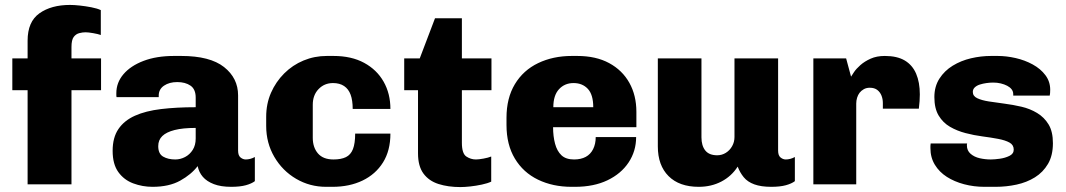

<svg xmlns="http://www.w3.org/2000/svg" viewBox="-20 -748 4324 779"><path d="M92 0V-382H30V-511H92V-583Q92 -660 140 -694Q188 -728 264 -728Q281 -728 304 -725.5Q327 -723 350.5 -718.5Q374 -714 389 -707V-606Q378 -610 358 -613.5Q338 -617 327 -617Q315 -617 301.5 -613.5Q288 -610 279 -598Q270 -586 270 -557V-511H390V-382H270V0Z M599 10Q558 10 520.5 -4Q483 -18 460 -50Q437 -82 437 -136Q437 -190 460.5 -224.5Q484 -259 527.5 -278.5Q571 -298 633.5 -305.5Q696 -313 774 -313V-352Q774 -386 753 -400.5Q732 -415 699 -415Q667 -415 645.5 -400.5Q624 -386 624 -360V-354H453Q452 -357 452 -361.5Q452 -366 452 -370Q452 -413 481 -447Q510 -481 562.5 -501Q615 -521 686 -521H715Q832 -521 889 -476Q946 -431 946 -361V-137Q946 -117 956 -109Q966 -101 977 -101Q986 -101 995.5 -103.5Q1005 -106 1014 -111V-13Q1001 -3 977.5 3.5Q954 10 918 10Q876 10 847.5 -1Q819 -12 803 -30.5Q787 -49 782 -74Q756 -40 711 -15Q666 10 599 10ZM691 -101Q712 -101 731 -111Q750 -121 762 -140Q774 -159 774 -186V-229Q722 -229 688.5 -220.5Q655 -212 638.5 -196Q622 -180 622 -155Q622 -124 642 -112.5Q662 -101 691 -101Z M1303 10Q1237 10 1181.5 -22.5Q1126 -55 1093 -111.5Q1060 -168 1060 -237V-274Q1060 -327 1079.5 -371.5Q1099 -416 1133 -450Q1167 -484 1211.5 -502.5Q1256 -521 1306 -521H1333Q1406 -521 1457.5 -493Q1509 -465 1536.5 -416.5Q1564 -368 1564 -306H1411Q1411 -341 1402.5 -364Q1394 -387 1376 -399Q1358 -411 1331 -411Q1296 -411 1272.5 -386.5Q1249 -362 1249 -323V-189Q1249 -150 1270 -125.5Q1291 -101 1333 -101Q1364 -101 1383.5 -110.5Q1403 -120 1412 -143Q1421 -166 1421 -206H1564Q1564 -137 1534 -89Q1504 -41 1451 -15.5Q1398 10 1329 10Z M1848 11Q1798 11 1759 -1.5Q1720 -14 1698 -44Q1676 -74 1676 -126V-382H1620V-511H1683L1745 -674H1854V-511H1974V-382H1854V-169Q1854 -125 1872 -113Q1890 -101 1911 -101Q1922 -101 1941.5 -104.5Q1961 -108 1973 -113V-11Q1958 -4 1934.5 1Q1911 6 1888 8.5Q1865 11 1848 11Z M2299 10Q2223 10 2163 -19Q2103 -48 2069 -104.5Q2035 -161 2035 -241V-270Q2035 -350 2069 -406.5Q2103 -463 2163.5 -492Q2224 -521 2300 -521H2322Q2398 -521 2451.5 -492Q2505 -463 2533.5 -412Q2562 -361 2562 -294V-232H2224Q2224 -195 2232 -165Q2240 -135 2258 -118Q2276 -101 2309 -101Q2337 -101 2356.5 -111.5Q2376 -122 2386.5 -143Q2397 -164 2397 -192H2561Q2561 -135 2530.5 -89Q2500 -43 2444.5 -16.5Q2389 10 2313 10ZM2225 -313H2387Q2387 -364 2365 -387.5Q2343 -411 2307 -411Q2271 -411 2248 -386Q2225 -361 2225 -313Z M2815 10Q2736 10 2692.5 -33.5Q2649 -77 2649 -154V-511H2826V-191Q2826 -157 2841.5 -137.5Q2857 -118 2890 -118Q2909 -118 2925 -128Q2941 -138 2950.5 -155Q2960 -172 2960 -192V-511H3137V-137Q3137 -117 3147 -109Q3157 -101 3168 -101Q3177 -101 3186.5 -103.5Q3196 -106 3205 -111V-13Q3192 -3 3168.5 3.5Q3145 10 3109 10Q3068 10 3040.5 0Q3013 -10 2997.5 -29Q2982 -48 2973 -72Q2948 -33 2907 -11.5Q2866 10 2815 10Z M3280 0V-511H3413L3433 -437Q3436 -442 3445 -455.5Q3454 -469 3471 -484Q3488 -499 3512.5 -510Q3537 -521 3570 -521Q3620 -521 3651 -502.5Q3682 -484 3697 -449Q3712 -414 3712 -365Q3712 -353 3711 -337.5Q3710 -322 3708 -307H3562V-330Q3562 -346 3556.5 -360Q3551 -374 3539.5 -383Q3528 -392 3509 -392Q3495 -392 3484.5 -386Q3474 -380 3467.5 -371.5Q3461 -363 3457.5 -351.5Q3454 -340 3454 -328V0Z M3974 10Q3931 10 3891.5 -0.5Q3852 -11 3821.5 -30.5Q3791 -50 3773 -79.5Q3755 -109 3755 -147Q3755 -152 3755 -156Q3755 -160 3756 -166H3904Q3903 -163 3903 -161.5Q3903 -160 3903 -158Q3903 -137 3918 -124Q3933 -111 3955 -106Q3977 -101 4000 -101Q4015 -101 4036.5 -104Q4058 -107 4075.5 -115.5Q4093 -124 4093 -141Q4093 -160 4076 -169.5Q4059 -179 4030 -184.5Q4001 -190 3966.5 -194.5Q3932 -199 3897.5 -208Q3863 -217 3834.5 -233.5Q3806 -250 3788.5 -279Q3771 -308 3771 -354Q3771 -397 3791.5 -429Q3812 -461 3845.5 -481.5Q3879 -502 3919.5 -511.5Q3960 -521 4001 -521H4028Q4063 -521 4100.5 -512.5Q4138 -504 4170 -486.5Q4202 -469 4221.5 -443Q4241 -417 4241 -384Q4241 -377 4240.5 -370.5Q4240 -364 4239 -360H4091V-366Q4091 -377 4084.5 -385.5Q4078 -394 4066.5 -400Q4055 -406 4040.5 -409.5Q4026 -413 4010 -413Q3997 -413 3982.5 -411Q3968 -409 3955.5 -405Q3943 -401 3935 -393.5Q3927 -386 3927 -375Q3927 -358 3945 -349.5Q3963 -341 3991.5 -336.5Q4020 -332 4055 -327.5Q4090 -323 4124.5 -315Q4159 -307 4188 -289.5Q4217 -272 4234.5 -243Q4252 -214 4252 -167Q4252 -117 4232 -83Q4212 -49 4179 -28.5Q4146 -8 4104.5 1Q4063 10 4019 10Z"/></svg>

Font: Chivo Medium ExtraBold
Style: Regular
Weight: 800
Version: Version 2.002